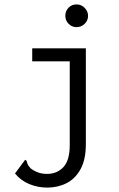

<svg xmlns="http://www.w3.org/2000/svg" viewBox="-20 -676 540 870"><path d="M194 174Q151 174 112.5 158Q74 142 48 110L88 56L94 48L100 52Q102 60 105 67.5Q108 75 119 87Q133 98 151.5 105Q170 112 193 112Q238 112 267 81.5Q296 51 296 -18V-398H126V-457H369V-22Q369 47 345 90.5Q321 134 281.5 154Q242 174 194 174ZM327 -553Q306 -553 291 -568Q276 -583 276 -604Q276 -626 290.5 -641Q305 -656 327 -656Q348 -656 363.5 -640.5Q379 -625 379 -604Q379 -583 363.5 -568Q348 -553 327 -553Z"/></svg>

Font: Ligconsolata
Style: Regular
Weight: 400
Monospace: yes
Designer: Raph Levien, Cyreal, Brenton Simpson
Foundry: Raph Levien, Cyreal, Google
Version: Version 3.001; ttfautohint (v1.8.2.53-6de2)